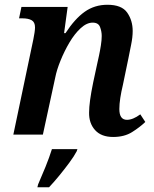

<svg xmlns="http://www.w3.org/2000/svg" viewBox="-20 -565 646 806"><path d="M455 10Q405 10 379 -19Q353 -48 354 -93Q354 -135 371 -218L388 -297Q391 -310 395.5 -331Q400 -352 403.5 -374.5Q407 -397 407 -414Q407 -433 400 -451.5Q393 -470 369 -470Q344 -470 318.5 -446.5Q293 -423 271.5 -386.5Q250 -350 234 -310.5Q218 -271 212 -240L160 0H36L120 -400Q123 -414 125 -428Q127 -442 127 -450Q127 -472 113 -480Q99 -488 74 -488H60L70 -536H264L249 -426H255Q294 -486 335.5 -515.5Q377 -545 431 -545Q491 -545 514 -512Q537 -479 537 -435Q537 -409 530.5 -377.5Q524 -346 519 -320L496 -209Q489 -180 485 -154Q481 -128 481 -107Q481 -62 513 -62Q538 -62 569 -85L590 -53Q567 -31 534.5 -10.5Q502 10 455 10ZM140 209Q155 175 171 135.5Q187 96 198 61H305L302 70Q291 91 271 118Q251 145 228.5 172.5Q206 200 186 221H137Z"/></svg>

Font: Noto Serif SemiCondensed SemiBold
Style: Italic
Weight: 600
Width: 4
Italic angle: -12°
Designer: Monotype Design Team
Foundry: Monotype Imaging Inc.
Version: Version 2.014; ttfautohint (v1.8.4.7-5d5b)